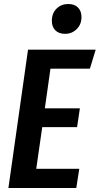

<svg xmlns="http://www.w3.org/2000/svg" viewBox="-20 -939 498 959"><path d="M458 -691 429 -596H232L204 -398H379L365 -304H191L161 -96H376L361 0H22L120 -691ZM239 -835Q239 -873 262.5 -896Q286 -919 321 -919Q352 -919 369.5 -901.5Q387 -884 387 -854Q387 -817 363 -793.5Q339 -770 305 -770Q274 -770 256.5 -787.5Q239 -805 239 -835Z"/></svg>

Font: Fira Sans Extra Condensed Medium
Style: Italic
Weight: 500
Width: 3
Italic angle: -8°
Designer: Carrois Corporate & Edenspiekermann AG
Foundry: Carrois Corporate GbR & Edenspiekermann AG
Version: Version 4.203